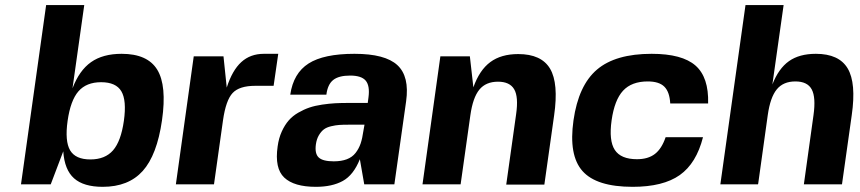

<svg xmlns="http://www.w3.org/2000/svg" viewBox="-20 -720 3358 750"><path d="M381.3 9.8Q306.6 9.8 269.3 -23.4Q231.9 -56.6 227.1 -128.9L178.2 0H62L160.2 -700.2H309.1L263.2 -375Q289.6 -444.8 335.7 -477.3Q381.8 -509.8 455.1 -509.8Q556.2 -509.8 594.2 -447.8Q632.3 -385.7 612.8 -250Q593.3 -114.3 537.6 -52.2Q481.9 9.8 381.3 9.8ZM333 -97.2Q390.6 -97.2 421.6 -132.8Q452.6 -168.5 463.9 -248Q475.1 -327.6 454.1 -363.3Q433.1 -398.9 375 -398.9Q317.4 -398.9 286.4 -363.3Q255.4 -327.6 244.1 -248Q232.9 -168.5 253.9 -132.8Q274.9 -97.2 333 -97.2Z M977.1 -384.8Q915 -384.8 888.7 -356.7Q862.3 -328.6 851.1 -250L815.9 0H667L736.8 -500H853L865.7 -377.9Q887.2 -445.3 922.6 -477.5Q958 -509.8 1010.7 -509.8H1066.9L1048.8 -384.8Z M1404.8 0H1402.8L1385.7 -98.1Q1360.8 -36.1 1319.1 -13.2Q1277.3 9.8 1213.9 9.8Q1128.4 9.8 1090.3 -26.4Q1052.2 -62.5 1064.5 -147.9Q1068.8 -180.2 1080.6 -206.1Q1092.3 -231.9 1107.7 -249.5Q1123 -267.1 1145 -279.8Q1167 -292.5 1188.5 -299.8Q1210 -307.1 1238 -311.3Q1266.1 -315.4 1289.3 -316.7Q1312.5 -317.9 1341.8 -317.9H1416.5L1419.4 -339.8Q1425.3 -384.8 1408.7 -404.8Q1392.1 -424.8 1347.7 -424.8Q1303.2 -424.8 1281.5 -407.5Q1259.8 -390.1 1254.9 -350.1H1113.8Q1126 -434.1 1185.3 -471.9Q1244.6 -509.8 1364.7 -509.8Q1484.4 -509.8 1532.2 -465.6Q1580.1 -421.4 1566.4 -324.2L1520.5 0ZM1403.8 -232.9H1402.8H1339.8Q1318.8 -232.9 1304.9 -231.9Q1291 -231 1273.4 -226.8Q1255.9 -222.7 1245.1 -214.6Q1234.4 -206.5 1225.6 -191.7Q1216.8 -176.8 1213.9 -155.8Q1209 -119.6 1225.1 -104.7Q1241.2 -89.8 1283.7 -89.8Q1313.5 -89.8 1334.7 -97.9Q1356 -106 1368.9 -122.6Q1381.8 -139.2 1388.7 -159.4Q1395.5 -179.7 1399.4 -208Z M1815.4 -500 1829.1 -378.9Q1853 -446.3 1895.3 -477.5Q1937.5 -508.8 2004.4 -508.8Q2094.7 -508.8 2128.7 -451.7Q2162.6 -394.5 2144.5 -269L2106.4 1H1957.5L1996.1 -273.9Q2005.9 -341.8 1988.5 -371.3Q1971.2 -400.9 1925.3 -400.9Q1877.9 -400.9 1852.5 -369.9Q1827.1 -338.9 1817.4 -270L1779.3 0H1630.4L1700.2 -500Z M2580.1 -184.1H2726.1Q2700.2 -82 2635.3 -36.1Q2570.3 9.8 2451.2 9.8Q2310.1 9.8 2255.4 -51.8Q2200.7 -113.3 2220.2 -250Q2239.7 -386.7 2312 -448.2Q2384.3 -509.8 2525.4 -509.8Q2644.5 -509.8 2696.8 -463.9Q2749 -418 2746.1 -315.9H2598.1Q2595.7 -360.8 2575.2 -381.3Q2554.7 -401.9 2510.3 -401.9Q2447.3 -401.9 2413.8 -365.7Q2380.4 -329.6 2369.1 -250Q2357.9 -170.4 2381.6 -134.3Q2405.3 -98.1 2468.3 -98.1Q2511.7 -98.1 2538.3 -118.7Q2564.9 -139.2 2580.1 -184.1Z M2793.9 0 2892.1 -700.2H3041L2997.1 -390.1Q3021.5 -452.6 3062 -481.2Q3102.5 -509.8 3167 -509.8Q3257.3 -509.8 3291.3 -452.6Q3325.2 -395.5 3307.1 -270L3269 0H3120.1L3157.7 -270Q3167.5 -339.4 3150.9 -370.6Q3134.3 -401.9 3086.9 -401.9Q3039.6 -401.9 3014.2 -370.8Q2988.8 -339.8 2979 -270L2941.9 -3.9L2940.9 0Z"/></svg>

Font: Fivo Sans Modern
Style: Italic
Weight: 700
Designer: Alexander Slobzheninov
Foundry: Alexander Slobzheninov
Version: 1.0